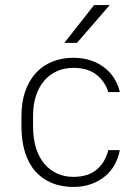

<svg xmlns="http://www.w3.org/2000/svg" viewBox="-20 -735 545 761"><path d="M270 6Q224 6 186 -9.5Q148 -25 121 -55Q94 -85 79.5 -130Q65 -175 65 -235V-275Q65 -330 80 -373Q95 -416 122 -445.5Q149 -475 187 -490.5Q225 -506 270 -506Q310 -506 341.5 -495Q373 -484 396.5 -465Q420 -446 434.5 -421.5Q449 -397 455 -370H409Q398 -409 364 -437.5Q330 -466 270 -466Q236 -466 207 -453.5Q178 -441 156.5 -416.5Q135 -392 123 -356.5Q111 -321 111 -275V-235Q111 -185 123 -147.5Q135 -110 156.5 -85Q178 -60 207 -47Q236 -34 270 -34Q330 -34 364 -63.5Q398 -93 409 -140H455Q449 -109 434.5 -82.5Q420 -56 396.5 -36.5Q373 -17 341.5 -5.5Q310 6 270 6ZM353 -715H415L285 -565H235Z"/></svg>

Font: PT Root UI Light
Style: Regular
Weight: 300
Designer: Vitaly Kuzmin
Foundry: ParaType Ltd.
Version: Version 2.000G